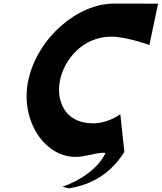

<svg xmlns="http://www.w3.org/2000/svg" viewBox="-20 -858 885 1050"><path d="M489.9 -183.5C329.2 -183.5 285.8 -312.5 308.6 -421C331.2 -528.5 428.9 -657.5 589.5 -657.5C671.1 -657.5 797 -612 797 -612L844.5 -838C844.5 -838 755.1 -838.4 602.9 -838.4C404 -838.4 184.7 -650.7 134.8 -419C85.4 -189.7 239.2 27 427.2 -2.6C482.5 -11.3 524.9 -26 557.1 -21.9C517 66.7 408 134.5 321.6 163L355.7 172C481.4 152.7 584 91.2 657.7 -23C657.1 -25.9 656.5 -28.6 656 -31.3C658.9 -27.5 661 -22 660.6 -23.5L638 -233.3C638 -233.3 571.5 -183.5 489.9 -183.5ZM660.6 -23.5C660.7 -23.2 660.7 -23.1 660.7 -23Z"/></svg>

Font: Hussar
Style: BdOblTwo
Weight: 700
Foundry: Cannot Into Space Fonts
Version: Version 2.00